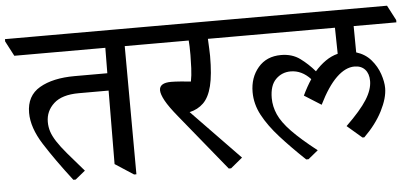

<svg xmlns="http://www.w3.org/2000/svg" viewBox="-74 -714 1781 828"><g transform="rotate(-5 816.0 -300.0)"><path d="M223 10H213Q142 -82 95 -156Q48 -230 48 -294Q48 -368 105.5 -401.5Q163 -435 258 -435H399L400 -545H6L-28 -610V-620H567L601 -555V-545H484L486 10H476L396 -42L398 -360H269Q196 -360 160.5 -327.5Q125 -295 125 -248Q125 -226 131.5 -206Q138 -186 153.5 -162Q169 -138 196.5 -105.5Q224 -73 266 -25Z M895 20H885L687 -223Q650 -268 634.5 -296.5Q619 -325 619 -342Q619 -374 670 -374Q685 -374 711 -372Q737 -370 755 -368Q760 -393 761.5 -425.5Q763 -458 763 -482Q763 -503 762.5 -518Q762 -533 761 -545H579L545 -610V-620H961L995 -555V-545H844Q845 -526 846 -503Q847 -480 847 -471Q847 -389 835 -341Q823 -293 798.5 -269Q774 -245 738 -237L946 -22Z M1231 10H1221Q1160 -48 1114 -99Q1068 -150 1042 -198.5Q1016 -247 1016 -299Q1016 -362 1052.5 -405Q1089 -448 1152 -448Q1200 -448 1234 -423Q1268 -398 1296 -365Q1318 -390 1343 -407.5Q1368 -425 1396 -432L1394 -545H973L939 -610V-620H1626L1660 -555V-545H1475L1476 -431Q1515 -419 1539.5 -390.5Q1564 -362 1575.5 -328Q1587 -294 1587 -267Q1587 -224 1559 -169Q1531 -114 1479 -63H1471L1407 -118Q1471 -180 1498 -223Q1525 -266 1525 -303Q1525 -335 1508.5 -353Q1492 -371 1463 -371Q1424 -371 1385 -333.5Q1346 -296 1308 -219L1235 -265Q1253 -303 1273 -333Q1235 -374 1187 -374Q1149 -374 1122.5 -347.5Q1096 -321 1096 -266Q1096 -230 1111.5 -195Q1127 -160 1166 -119.5Q1205 -79 1274 -25Z"/></g></svg>

Font: Tiro Devanagari Sanskrit
Style: Regular
Weight: 400
Designer: Devanagari: John Hudson & Fiona Ross. Latin: John Hudson.
Foundry: Tiro Typeworks Ltd.
Version: Version 1.52